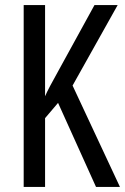

<svg xmlns="http://www.w3.org/2000/svg" viewBox="-20 -734 491 754"><path d="M451 0 265 -398 442 -714H351L211 -459C183 -409 165 -375 157 -356V-714H73V0H157V-270L208 -330L357 0Z"/></svg>

Font: Noto Sans Sinhala UI ExtraCondensed
Style: Regular
Weight: 400
Width: 2
Designer: Jelle Bosma - Monotype Design Team
Foundry: Monotype Imaging Inc.
Version: Version 2.006